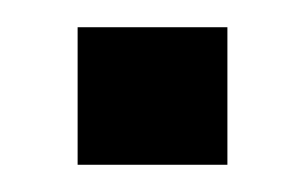

<svg xmlns="http://www.w3.org/2000/svg" viewBox="-20 -121 224 141"><path d="M37 0H147V-101H37Z"/></svg>

Font: Kanit Medium
Style: Regular
Weight: 500
Designer: Katatrad Team
Foundry: CadsonDemak
Version: Version 1.000;PS 001.000;hotconv 1.0.88;makeotf.lib2.5.64775